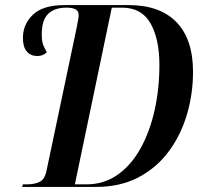

<svg xmlns="http://www.w3.org/2000/svg" viewBox="-20 -734 797 754"><path d="M67 0 70 -10H87Q114 -10 135 -19.5Q156 -29 163 -65L281 -625Q283 -638 286 -651.5Q289 -665 289 -674Q289 -691 276.5 -697.5Q264 -704 241 -704Q194 -704 169 -679.5Q144 -655 144 -599Q144 -572 149.5 -558Q155 -544 164 -529Q150 -514 126 -514Q101 -514 85.5 -531.5Q70 -549 70 -585Q70 -639 109.5 -676.5Q149 -714 233 -714H485Q608 -714 673 -647Q738 -580 738 -452Q738 -365 714 -284Q690 -203 642.5 -139Q595 -75 523.5 -37.5Q452 0 358 0ZM319 -10Q388 -10 441.5 -47.5Q495 -85 531.5 -150.5Q568 -216 587 -300.5Q606 -385 606 -479Q606 -581 571 -642.5Q536 -704 459 -704H419L274 -10Z"/></svg>

Font: Noto Serif Display Condensed SemiBold
Style: Italic
Weight: 600
Width: 3
Italic angle: -12°
Designer: Monotype Design Team
Foundry: Monotype Imaging Inc.
Version: Version 2.009